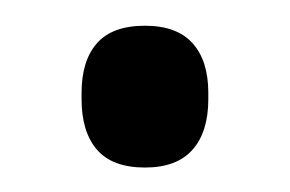

<svg xmlns="http://www.w3.org/2000/svg" viewBox="-20 -124 231 153"><path d="M95.5 9.5Q69.5 9.5 57.2 -4.8Q45 -19 45 -45V-50Q45 -75.5 57.2 -89.5Q69.5 -103.5 95.5 -103.5Q121 -103.5 133.5 -89.5Q146 -75.5 146 -50V-45Q146 -19 133.5 -4.8Q121 9.5 95.5 9.5Z"/></svg>

Font: Anek Bangla
Style: Regular
Weight: 400
Designer: Sulekha Rajkumar (Bangla), Yesha Goshar (Latin)
Foundry: Ek Type
Version: Version 1.003